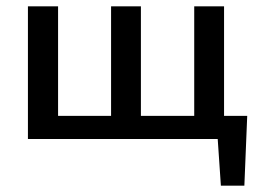

<svg xmlns="http://www.w3.org/2000/svg" viewBox="-20 -438 820 605"><path d="M686 -73H759L750 147H676L666 0H68V-418H163V-73H330V-418H424V-73H592V-418H686Z"/></svg>

Font: EauTestText Semibold
Style: Regular
Weight: 600
Designer: Christian Thalmann (Catharsis Fonts)
Version: Version 0.001;PS 000.001;hotconv 1.0.88;makeotf.lib2.5.64775